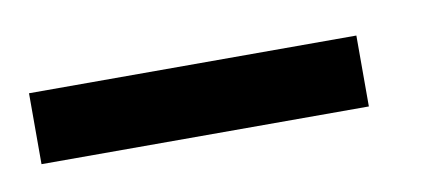

<svg xmlns="http://www.w3.org/2000/svg" viewBox="-26 -570 368 160"><g transform="rotate(-10 158.0 -490.0)"><path d="M1 -460V-520H278V-460Z"/></g></svg>

Font: r_Genos
Style: Bold
Weight: 700
Designer: Robert E. Leuschke
Foundry: Robert E. Leuschke
Version: Version 2.000;June 29, 2024;FontCreator 14.0.0.2814 32-bit